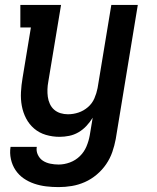

<svg xmlns="http://www.w3.org/2000/svg" viewBox="-20 -550 640 783"><path d="M219 213Q193 213 168 210Q143 207 119.5 199Q96 191 76.5 177.5Q57 164 43.5 144Q30 124 24.5 99Q19 74 23 49H130Q127 66 134.5 81.5Q142 97 155 105.5Q168 114 185 117.5Q202 121 219 121Q242 121 265 112.5Q288 104 305.5 87Q323 70 332.5 47.5Q342 25 346 2L358 -70Q347 -52 332.5 -36.5Q318 -21 300 -10.5Q282 0 262 4Q242 8 223 8Q194 8 167 0Q140 -8 119.5 -25.5Q99 -43 86.5 -67Q74 -91 69 -118Q64 -145 65.5 -174Q67 -203 72 -232L106 -438H63V-530H229L177 -217Q174 -201 173.5 -185.5Q173 -170 175 -155Q177 -140 183.5 -126Q190 -112 201 -102.5Q212 -93 226.5 -88.5Q241 -84 257 -84Q279 -84 300 -91Q321 -98 338.5 -113Q356 -128 365 -149Q374 -170 378 -191L434 -530H542L452 17Q447 44 438 70Q429 96 413 119.5Q397 143 374.5 162Q352 181 326 192.5Q300 204 273 208.5Q246 213 219 213Z"/></svg>

Font: Iosevka Curly Slab SmBdEx
Style: Italic
Weight: 600
Width: 7
Italic angle: -9°
Monospace: yes
Designer: Belleve Invis
Foundry: Belleve Invis
Version: Version 11.1.0; ttfautohint (v1.8.3)